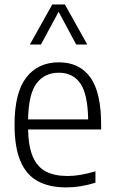

<svg xmlns="http://www.w3.org/2000/svg" viewBox="-20 -828 510 858"><path d="M432 -249.5H105.5Q107 -172.5 127 -127Q147 -81.5 185.2 -61.5Q223.5 -41.5 283 -41.5Q336.5 -41.5 406.5 -62.5V-11.5Q339.5 9.5 277 9.5Q199.5 9.5 148.2 -18.8Q97 -47 71 -108.8Q45 -170.5 45 -271Q45 -414 97.5 -481.8Q150 -549.5 243 -549.5Q335 -549.5 383.5 -482.5Q432 -415.5 432 -270ZM105.5 -294.5H374Q372 -408 338.8 -455.5Q305.5 -503 243 -503Q179 -503 143.2 -455.2Q107.5 -407.5 105.5 -294.5ZM370 -629H320.5L242 -775.5L163 -629H113.5L213.5 -808H270Z"/></svg>

Font: Encode Sans Semi Condensed Light
Style: Regular
Weight: 300
Width: 4
Designer: Multiple Designers
Foundry: Impallari Type
Version: Version 2.000